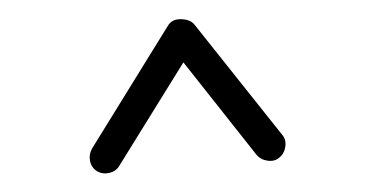

<svg xmlns="http://www.w3.org/2000/svg" viewBox="-20 -739 395 205"><path d="M83.5 -556.2Q77.6 -560.1 76.2 -566.9Q74.7 -573.7 78.1 -580.1L159.2 -711.4Q163.6 -718.8 173.3 -718.5Q183.1 -718.3 187.5 -712.9L281.2 -595.2Q285.6 -590.3 284.7 -582.8Q283.7 -575.2 278.3 -570.8Q273.4 -566.4 265.9 -567.4Q258.3 -568.4 253.9 -573.7L175.8 -672.4L107.4 -562Q104 -556.2 96.9 -554.4Q89.8 -552.7 83.5 -556.2Z"/></svg>

Font: Mikhak-DS2-FD Light
Style: Regular
Weight: 300
Designer: Amin Abedi
Version: Version 3.2